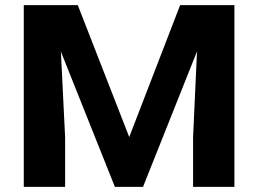

<svg xmlns="http://www.w3.org/2000/svg" viewBox="-20 -731 1014 751"><path d="M284.2 -711H73V0H234.7V-194L218.2 -529L429.4 0H539.4L750.6 -530L735.2 -194V0H896.9V-711H684.6L485.5 -195Z"/></svg>

Font: Asimov
Style: Wid
Weight: 500
Designer: Google
Version: Version 2.000980; 2014